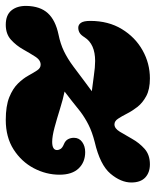

<svg xmlns="http://www.w3.org/2000/svg" viewBox="43 -568 540 666"><g transform="rotate(-90 313.0 -235.0)"><path d="M573.5 -192Q573.5 -129 545.2 -82.5Q517 -36 471.5 -10.5Q426 15 374 15Q336.5 15 313 2.5Q289.5 -10 275.2 -28.2Q261 -46.5 251.8 -64.8Q242.5 -83 234.2 -95.5Q226 -108 214.5 -108Q200.5 -108 189.2 -89.5Q178 -71 164.2 -46.5Q150.5 -22 129.8 -3.5Q109 15 76 15Q47.5 15 30.2 -1.2Q13 -17.5 13 -49.5Q13 -85.5 43.5 -121.8Q74 -158 153.5 -176.5Q188.5 -185.5 212.8 -197.8Q237 -210 258.5 -226Q280.5 -244 298 -257.5Q315.5 -271 328.5 -281Q301.5 -286.5 268 -297Q234.5 -307.5 203.8 -315.8Q173 -324 154 -324Q125.5 -324 125.5 -307Q125.5 -301 129.5 -294.8Q133.5 -288.5 145.5 -283.5Q158 -278.5 163 -269.2Q168 -260 168 -248.5Q168 -230.5 153.5 -220Q139 -209.5 118.5 -209.5Q83.5 -209.5 61.8 -232.2Q40 -255 40 -298.5Q40 -345 62.5 -387.8Q85 -430.5 127.5 -457.8Q170 -485 230 -485Q278.5 -485 308.8 -472.8Q339 -460.5 356.5 -442.5Q374 -424.5 384 -406.2Q394 -388 402 -376Q410 -364 421.5 -364Q437.5 -364 449.2 -382.2Q461 -400.5 474.5 -424.5Q488 -448.5 508 -466.8Q528 -485 560 -485Q594 -485 610 -465.2Q626 -445.5 625.5 -413Q624.5 -365.5 600.2 -339Q576 -312.5 526 -302Q494 -295.5 468.5 -283.2Q443 -271 416 -251Q385 -227.5 364 -212Q343 -196.5 329.5 -186.5Q352.5 -184 382.8 -179.5Q413 -175 434.5 -175Q493 -175 516.5 -211.5Q524.5 -224.5 532.5 -229Q540.5 -233.5 550 -233.5Q560.5 -233.5 567 -224Q573.5 -214.5 573.5 -192Z"/></g></svg>

Font: Fraunces 9pt S050 Black
Style: Italic
Weight: 900
Italic angle: -16°
Version: Version 1.000; ttfautohint (v1.8.3)